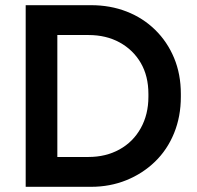

<svg xmlns="http://www.w3.org/2000/svg" viewBox="-20 -720 760 740"><path d="M79 0V-700H331Q405 -700 468 -675.5Q531 -651 578 -605Q625 -559 651 -496.5Q677 -434 677 -358V-347Q677 -271 651 -207Q625 -143 577.5 -97Q530 -51 467 -25.5Q404 0 331 0ZM201 -63 150 -115H321Q388 -115 440.5 -144Q493 -173 522.5 -226Q552 -279 552 -347V-358Q552 -427 522.5 -477.5Q493 -528 441 -556.5Q389 -585 321 -585H150L201 -637Z"/></svg>

Font: SUSE SemiBold
Style: Regular
Weight: 600
Designer: Rene Bieder
Foundry: SUSE
Version: Version 1.000